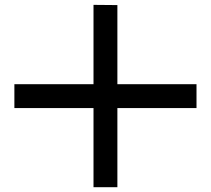

<svg xmlns="http://www.w3.org/2000/svg" viewBox="-20 -781 880 801"><path d="M469.7 -759.8Q436.5 -759.8 370.1 -760.7Q370.1 -650.4 370.1 -429.7Q259.8 -429.7 40 -429.7Q40 -396.5 40 -330.1Q150.4 -330.1 370.1 -330.1Q370.1 -219.7 370.1 0Q403.3 0 469.7 0Q469.7 -110.4 469.7 -330.1Q580.1 -330.1 799.8 -330.1Q799.8 -363.3 799.8 -429.7Q690.4 -429.7 469.7 -429.7Q469.7 -540 469.7 -759.8Z"/></svg>

Font: Alibu-Mazigh Belkasim 1
Style: Bold
Weight: 400
Designer: Mazigh Moubarik Belkasim
Version: Version 1.0